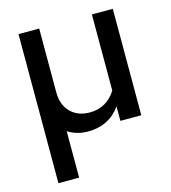

<svg xmlns="http://www.w3.org/2000/svg" viewBox="-107 -596 791 887"><g transform="rotate(-15 288.5 -152.5)"><path d="M63 204V-509H162V-204Q162 -144 196.5 -109Q231 -74 289 -74Q330 -74 361.5 -92.5Q393 -111 414 -145V-509H514V0H414V-69Q386 -30 347 -10.5Q308 9 259 9Q231 9 206.5 2Q182 -5 162 -18V204Z"/></g></svg>

Font: Red Hat Display Medium
Style: Regular
Weight: 500
Designer: Pentagram, MCKL
Foundry: Pentagram, MCKL
Version: Version 1.023